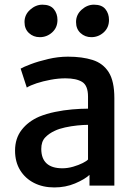

<svg xmlns="http://www.w3.org/2000/svg" viewBox="-20 -814 599 842"><path d="M218 8Q168 8 129.2 -11.8Q90.5 -31.5 68.2 -67.8Q46 -104 46 -153.5Q46 -207 74.8 -244.2Q103.5 -281.5 152 -302.5Q184 -315.5 221.5 -323.2Q259 -331 296.5 -334.2Q334 -337.5 366 -337.5L390 -307L366 -266.5Q346.5 -266.5 319.2 -263.8Q292 -261 265.5 -255.2Q239 -249.5 220.5 -240.5Q195 -229 178 -211Q161 -193 161 -161Q161 -119 184.2 -97.5Q207.5 -76 253.5 -76Q277 -76 301 -83Q325 -90 342.8 -99Q360.5 -108 366 -114.5L389 -90L372.5 -47Q350.5 -27 309 -9.5Q267.5 8 218 8ZM481.5 0H372.5V-83H366V-390Q366 -439 340.2 -454.8Q314.5 -470.5 267 -470.5Q235.5 -470.5 202 -464.2Q168.5 -458 140.5 -448.8Q112.5 -439.5 97.5 -430L70.5 -513Q82 -520 114.8 -532.5Q147.5 -545 191.2 -555.2Q235 -565.5 278 -565.5Q340.5 -565.5 386.2 -551Q432 -536.5 456.8 -497.2Q481.5 -458 481.5 -383.5ZM154.5 -651Q126.5 -651 107 -669Q87.5 -687 87.5 -717.5Q87.5 -749.5 112.2 -771.5Q137 -793.5 166 -793.5Q200 -793.5 216 -774Q232 -754.5 232 -726.5Q232 -693 208.8 -672Q185.5 -651 154.5 -651ZM380.5 -651Q353 -651 333.2 -669Q313.5 -687 313.5 -717.5Q313.5 -749.5 338 -771.5Q362.5 -793.5 392 -793.5Q426.5 -793.5 442.2 -774Q458 -754.5 458 -726.5Q458 -693 434.8 -672Q411.5 -651 380.5 -651Z"/></svg>

Font: Tracken
Style: Regular
Weight: 400
Designer: Eben Sorkin
Foundry: Eben Sorkin
Version: Version 2.001